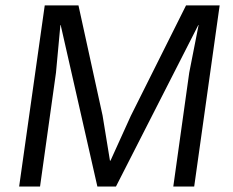

<svg xmlns="http://www.w3.org/2000/svg" viewBox="-20 -680 848 700"><path d="M780.8 -660.2 688 0H611.8L669.9 -415L704.1 -588.9H703.1L402.8 0H335L201.2 -588.9H200.2L184.1 -415L126 0H49.8L143.1 -660.2H266.1L354 -258.8L380.9 -94.2H382.8L457 -257.8L658.2 -660.2Z"/></svg>

Font: Human Sans
Style: Italic
Weight: 400
Italic angle: -8°
Designer: Tim Radville
Foundry: Continuum
Version: Version 1.000;FEAKit 1.0